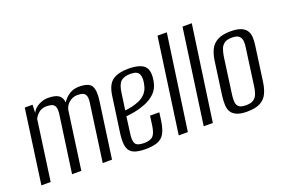

<svg xmlns="http://www.w3.org/2000/svg" viewBox="-87 -915 1781 1206"><g transform="rotate(-20 803.0 -312.0)"><path d="M19 0 88 -495H140L138 -441Q152 -470 183 -486Q214 -502 244 -502Q293 -502 315.5 -486.5Q338 -471 341 -437Q358 -465 386.5 -483.5Q415 -502 451 -502Q519 -502 536 -471Q553 -440 543 -371L491 0H429L481 -374Q487 -408 482 -426Q477 -444 462.5 -450Q448 -456 425 -456Q395 -456 371 -437Q347 -418 340 -389L286 0H224L277 -377Q282 -411 276 -428Q270 -445 255.5 -450.5Q241 -456 218 -456Q188 -456 168 -440Q148 -424 137 -402L81 0Z M712 10Q664 10 635.5 -2Q607 -14 597.5 -44.5Q588 -75 595 -133L630 -382Q641 -452 678.5 -477Q716 -502 781 -502Q860 -502 889.5 -472Q919 -442 904 -368Q895 -324 866.5 -297Q838 -270 800.5 -255Q763 -240 727 -233.5Q691 -227 669 -225L655 -119Q647 -69 659 -49Q671 -29 716 -29Q760 -29 777.5 -48Q795 -67 802 -118L810 -178H872L865 -126Q857 -71 840.5 -42Q824 -13 793 -1.5Q762 10 712 10ZM675 -262Q695 -264 720.5 -269.5Q746 -275 771.5 -286Q797 -297 815.5 -317.5Q834 -338 841 -369Q852 -414 841.5 -440.5Q831 -467 784 -467Q740 -467 719 -447.5Q698 -428 691 -376Z M937 0 1026 -634H1088L998 0Z M1104 0 1193 -634H1255L1165 0Z M1394 7Q1352 7 1327 -3Q1302 -13 1289.5 -31.5Q1277 -50 1275.5 -77Q1274 -104 1278 -138L1310 -369Q1316 -408 1331 -438Q1346 -468 1378 -485.5Q1410 -503 1466 -503Q1508 -503 1533.5 -493Q1559 -483 1571 -464.5Q1583 -446 1584.5 -422Q1586 -398 1582 -369L1550 -138Q1544 -92 1528.5 -59.5Q1513 -27 1481 -10Q1449 7 1394 7ZM1400 -33Q1434 -33 1451.5 -46Q1469 -59 1476.5 -80.5Q1484 -102 1487 -125L1521 -372Q1525 -395 1523.5 -415.5Q1522 -436 1508.5 -449.5Q1495 -463 1460 -463Q1426 -463 1408.5 -449.5Q1391 -436 1384 -415.5Q1377 -395 1373 -372L1339 -125Q1336 -102 1337 -80.5Q1338 -59 1351.5 -46Q1365 -33 1400 -33Z"/></g></svg>

Font: Alumni Sans
Style: Italic
Weight: 400
Italic angle: -8°
Version: Version 1.016